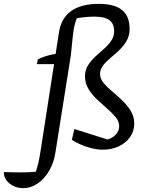

<svg xmlns="http://www.w3.org/2000/svg" viewBox="-144 -767 754 994"><path d="M-24 207Q-52 207 -75 195.5Q-98 184 -111.5 165Q-125 146 -124 124Q-89 125 -44 125.5Q1 126 42 122Q50 96 54.5 77Q59 58 62.5 36.5Q66 15 71 -17L161 -598Q172 -672 224 -709.5Q276 -747 367 -747Q449 -747 488 -715Q527 -683 527 -618Q527 -582 511.5 -555.5Q496 -529 473.5 -507.5Q451 -486 428 -467Q405 -448 389.5 -428Q374 -408 374 -384Q374 -359 392 -337.5Q410 -316 436.5 -294Q463 -272 489 -247Q515 -222 533 -192.5Q551 -163 551 -127Q551 -88 529.5 -57.5Q508 -27 471 -9.5Q434 8 388 8Q351 8 307.5 -6Q264 -20 228 -43L241 -99L412 -45Q439 -52 456 -71Q473 -90 473 -114Q473 -138 455 -160Q437 -182 411 -204.5Q385 -227 358.5 -252Q332 -277 314 -306.5Q296 -336 296 -372Q296 -404 311.5 -428.5Q327 -453 349 -473.5Q371 -494 394 -514Q417 -534 432 -556Q447 -578 447 -606Q447 -644 422.5 -662.5Q398 -681 343 -681Q315 -681 280 -676.5Q245 -672 204 -665L261 -690Q252 -670 246.5 -652.5Q241 -635 237.5 -614Q234 -593 231 -561.5Q228 -530 223 -482L143 22Q135 75 110.5 117Q86 159 51 183Q16 207 -24 207ZM47 -435 52 -460Q75 -471 98.5 -478Q122 -485 147 -488H185L174 -435Z"/></svg>

Font: Piazzolla Thin Medium
Style: Italic
Weight: 500
Italic angle: -11.3°
Version: Version 2.005